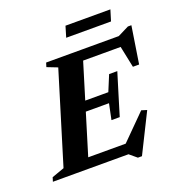

<svg xmlns="http://www.w3.org/2000/svg" viewBox="-181 -970 1059 1135"><g transform="rotate(-20 348.0 -402.0)"><path d="M232.5 -624.5 167 -650 175 -676H404L197.5 0H-28.5L-20.5 -26L58 -54ZM615 -638.5 637 -612H304L325 -676H632L702 -711H724L687.5 -477H648.5ZM492.5 38 447 0H118L139 -64.5H485L427.5 -39L606.5 -218.5L640.5 -208L518 38ZM473.5 -224H421.5L442 -323H217L236 -385.5H460.5L501.5 -484.5H553L513 -354ZM336.5 -773 357 -841.5H639.5L618.5 -773Z"/></g></svg>

Font: Newsreader 16pt 16pt
Style: Bold Italic
Weight: 700
Italic angle: -17°
Version: Version 1.003